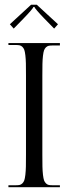

<svg xmlns="http://www.w3.org/2000/svg" viewBox="-20 -778 284 798"><path d="M15 0ZM133 -758.2 221 -677.2 205 -659.2 164 -701.2Q146.2 -719.5 134.6 -733.1Q123 -746.8 123 -749.2H119Q119 -746.8 107.4 -733.1Q95.8 -719.5 78 -701.2L37 -659.2L21 -677.2L109 -758.2ZM15 0V-8H44Q54.8 -8 61.1 -9.2Q67.5 -10.5 72.9 -15.8Q78.2 -21 80.9 -28.4Q83.5 -35.8 85.4 -51.5Q87.2 -67.2 87.6 -85.8Q88 -104.2 88 -135V-466Q88 -496.5 87.6 -514.6Q87.2 -532.8 85.4 -548.2Q83.5 -563.8 80.9 -571Q78.2 -578.2 72.9 -583.4Q67.5 -588.5 61.1 -589.8Q54.8 -591 44 -591H15V-599H229V-589H200Q189.2 -589 182.9 -587.8Q176.5 -586.5 171.1 -581.4Q165.8 -576.2 163.1 -569Q160.5 -561.8 158.6 -546.2Q156.8 -530.8 156.4 -512.6Q156 -494.5 156 -464V-135Q156 -104.2 156.4 -85.8Q156.8 -67.2 158.6 -51.5Q160.5 -35.8 163.1 -28.4Q165.8 -21 171.1 -15.8Q176.5 -10.5 182.9 -9.2Q189.2 -8 200 -8H229V0Z"/></svg>

Font: FogtwoNo5
Style: Regular
Weight: 400
Designer: gluk (gluksza@wp.pl)
Foundry: gluk (gluksza@wp.pl)
Version: Version 0.87